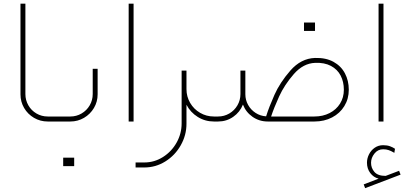

<svg xmlns="http://www.w3.org/2000/svg" viewBox="-20 -655 2179 1035"><path d="M261.2 -27H237.4Q204.1 -27 176.5 -43.2Q148.8 -59.4 132.9 -87.2Q116.9 -115.1 116.9 -147.9V-635.3H90.4V-146.6Q90.4 -106.6 109.9 -73.1Q129.5 -39.6 163.2 -19.8Q196.9 0 237.4 0H261.2Z M261.2 0H359.3Q399.3 0 433 -19.8Q466.7 -39.6 486.5 -73.1Q506.3 -106.6 506.3 -146.6V-284.2H479.8V-147.9Q479.8 -115.1 463.6 -87.2Q447.4 -59.4 419.7 -43.2Q392.1 -27 359.3 -27H261.2Q244.2 -25.6 237.4 -19.6Q230.7 -13.5 237.4 -7.4Q244.2 -1.3 261.2 0ZM379.9 240.6Q379.9 226.6 379.9 217.6Q379.9 208.6 379.9 195.1Q366 195.1 357.5 195.1Q348.9 195.1 339.5 195.1Q332.3 195.1 320.6 195.1Q320.6 208.6 320.6 217.6Q320.6 226.6 320.6 240.6Q320.6 240.6 331.6 240.6Q342.6 240.6 360.6 240.6Q360.6 240.6 379.9 240.6Z M673.6 0H700.1V-635.3H673.6Z M757.6 247.8Q819.2 247.8 871.4 215.2Q923.6 182.6 954.4 128.1Q985.2 73.7 985.2 12.1V-90.4Q1006.3 -49.5 1045.9 -24.7Q1085.4 0 1133.1 0H1141.2V-27H1133.1Q1092.6 -27 1058.7 -46.8Q1024.7 -66.5 1004.9 -100.5Q985.2 -134.4 985.2 -174.5V-274.3H959.1V10.3Q959.1 65.2 931.9 113.8Q904.7 162.3 858.4 191.5Q812.1 220.8 757.6 220.8H710.9V247.8Z M1678.5 -316.1Q1728.9 -318.3 1763.9 -299.7Q1799 -281 1816.3 -247.5Q1833.6 -214 1833.6 -171.3Q1833.6 -129.5 1813.2 -96.7Q1792.7 -63.8 1756.5 -45.4Q1720.3 -27 1674.9 -27H1441.5Q1456.4 -72.8 1484.7 -135.1Q1513 -197.4 1563.8 -255.6Q1614.7 -313.8 1678.5 -316.1ZM1141.2 0H1155.6Q1201 0 1237.2 -25.2Q1273.4 -50.4 1289.6 -91.3Q1305.3 -50.4 1341.5 -25.2Q1377.7 0 1423.6 0H1674.9Q1728 0 1770.2 -22Q1812.5 -44.1 1836.3 -83.2Q1860.2 -122.3 1860.2 -171.3Q1860.2 -219.9 1839.5 -259.4Q1818.8 -299 1777.7 -321.7Q1736.5 -344.4 1677.6 -342.6Q1602.5 -339.9 1545.6 -275Q1488.8 -210 1459.1 -143Q1429.4 -76 1415 -29.2Q1414.6 -28.3 1414.6 -27.9Q1383.5 -29.7 1357.9 -46.3Q1332.3 -62.9 1317.4 -89.5Q1302.6 -116 1302.6 -147V-274.3H1276.1V-147.9Q1276.1 -115.1 1259.9 -87.2Q1243.7 -59.4 1216.1 -43.2Q1188.4 -27 1155.6 -27H1141.2Q1124.1 -25.6 1117.4 -19.6Q1110.6 -13.5 1117.4 -7.4Q1124.1 -1.3 1141.2 0ZM1678.1 -488.3Q1678.1 -502.2 1678.1 -511.2Q1678.1 -520.2 1678.1 -533.7Q1664.1 -533.7 1655.6 -533.7Q1647 -533.7 1637.6 -533.7Q1630.4 -533.7 1618.7 -533.7Q1618.7 -520.2 1618.7 -511.2Q1618.7 -502.2 1618.7 -488.3Q1618.7 -488.3 1629.7 -488.3Q1640.7 -488.3 1658.7 -488.3Q1658.7 -488.3 1678.1 -488.3Z M2020.7 0H2047.2V-635.3H2020.7ZM1948.3 359.3 2139.4 286.4 2131.3 265.7 2058.9 293.2Q2016.6 293.2 1998.2 271.6Q1979.8 250 1980.2 222.1Q1980.2 196 1998.4 172.9Q2016.6 149.7 2045.4 149.7Q2062.1 149.7 2075.1 154.2Q2088.1 158.7 2101.2 166.4Q2102.1 166.8 2103.4 167.7Q2104.8 168.6 2105.7 169.1L2109.3 147Q2098.5 139.4 2082.7 133.5Q2067 127.7 2045.4 127.7Q2019.8 127.7 2000 141.4Q1980.2 155.1 1969.2 176.9Q1958.2 198.7 1958.2 222.1Q1958.2 254 1975.9 277.7Q1993.7 301.3 2021.1 308L1940.6 339Z"/></svg>

Font: Arad-VF Thin Dots1
Style: Regular
Weight: 100
Designer: Mohammad Darvishi
Version: Version 1.000;August 30, 2024;FontCreator 15.0.0.2992 64-bit